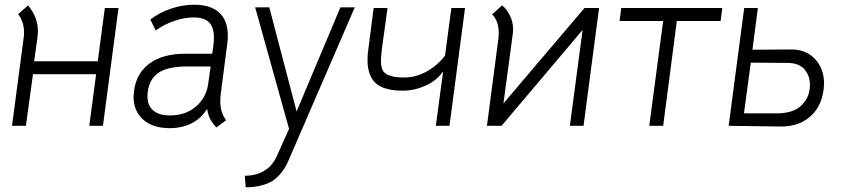

<svg xmlns="http://www.w3.org/2000/svg" viewBox="-20 -534 3579 815"><path d="M417 0H359L388 -219H120L90 0H31L81 -378Q82 -384 82 -397Q82 -441 57 -474L99 -511Q141 -462 141 -400Q141 -393 139 -375L125 -274H395L425 -500H483Z M859 -72Q835 -32 794 -11Q753 10 700 10Q629 10 588 -26Q547 -62 547 -124Q547 -131 549 -149Q559 -224 615.5 -265Q672 -306 767 -306H881L886 -344Q888 -355 888 -376Q888 -419 867 -439.5Q846 -460 802 -460Q763 -460 719.5 -445Q676 -430 641 -405L618 -451Q657 -481 706 -497.5Q755 -514 804 -514Q874 -514 910.5 -480.5Q947 -447 947 -384Q947 -363 945 -351L918 -142Q915 -123 915 -106Q915 -55 940 -24L899 7Q883 -9 873.5 -26.5Q864 -44 859 -72ZM864 -179 874 -252H777Q695 -252 655 -226.5Q615 -201 607 -144Q606 -137 606 -125Q606 -85 631 -64.5Q656 -44 702 -44Q768 -44 812 -82Q856 -120 864 -179Z M1104 189Q1119 181 1132 165.5Q1145 150 1154 131L1207 13L1063 -503H1123L1239 -61L1425 -503H1486L1203 151Q1179 205 1137 234Q1091 261 1023 261L1019 212Q1044 212 1066.5 206Q1089 200 1104 189Z M1689 -149Q1579 -149 1553 -212Q1540 -238 1540 -278Q1540 -305 1544 -329L1566 -500H1625L1601 -326Q1597 -288 1597 -276Q1597 -253 1604 -236Q1621 -205 1694 -205Q1746 -205 1792 -231Q1838 -257 1869 -298L1896 -500H1954L1888 0H1830L1861 -231Q1833 -191 1785.5 -170Q1738 -149 1689 -149Z M2461 -500H2523L2457 0H2399L2453 -407L2109 0H2047L2094 -358Q2097 -378 2097 -394Q2097 -445 2069 -473L2111 -511Q2129 -498 2143.5 -470Q2158 -442 2158 -410Q2158 -399 2157 -393L2117 -95Z M2795 -445H2610L2617 -500H3046L3039 -445H2853L2795 0H2736Z M3197 -500 3174 -323 3342 -324Q3404 -323 3441 -282Q3478 -241 3478 -179Q3478 -171 3476 -153Q3466 -78 3416 -36.5Q3366 5 3289 3L3073 0L3139 -500ZM3418 -174Q3418 -214 3393.5 -241Q3369 -268 3318 -267L3167 -268L3138 -53H3287Q3351 -55 3384.5 -89Q3418 -123 3418 -174Z"/></svg>

Font: Bellota Text
Style: Italic
Weight: 400
Italic angle: -7.5°
Designer: Kemie Guaida
Foundry: Kemie Guaida
Version: Version 4.001